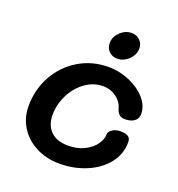

<svg xmlns="http://www.w3.org/2000/svg" viewBox="-128 -810 851 916"><g transform="rotate(20 297.5 -352.0)"><path d="M42 -208Q42 -292 80.5 -362Q119 -432 187 -473Q255 -514 339 -514Q392 -514 443.5 -492.5Q495 -471 527.5 -434.5Q560 -398 560 -356Q560 -331 541.5 -318.5Q523 -306 495 -306Q476 -306 465.5 -316Q455 -326 449 -345Q446 -361 432.5 -378Q419 -395 396 -407Q373 -419 345 -419Q296 -419 254 -388.5Q212 -358 188 -309Q164 -260 164 -208Q164 -156 194.5 -125.5Q225 -95 284 -95Q329 -95 364 -112Q399 -129 418.5 -155.5Q438 -182 438 -208Q438 -222 455 -233.5Q472 -245 496 -245Q521 -245 534.5 -237Q548 -229 548 -208Q548 -148 510.5 -100.5Q473 -53 410 -26.5Q347 0 274 0Q207 0 154 -27.5Q101 -55 71.5 -102.5Q42 -150 42 -208ZM303 -624Q303 -655 328.5 -679.5Q354 -704 386 -704Q411 -704 428 -687.5Q445 -671 445 -647Q445 -615 419.5 -590Q394 -565 362 -565Q336 -565 319.5 -581.5Q303 -598 303 -624Z"/></g></svg>

Font: Mali SemiBold
Style: Italic
Weight: 600
Italic angle: -10°
Version: Version 1.000; ttfautohint (v1.6)